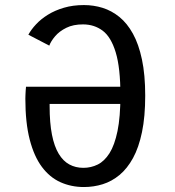

<svg xmlns="http://www.w3.org/2000/svg" viewBox="-20 -726 690 758"><path d="M311.3 12.4Q261.1 12.4 218.6 -6.7Q176.2 -25.8 145.4 -67.1Q114.5 -108.4 97.3 -175Q80.1 -241.6 80.1 -336.2Q80.1 -342.6 80.5 -351.1Q80.9 -359.6 81.4 -368.4Q82 -377.1 82.7 -383.7H482V-315.7H175.9Q175.9 -312.9 175.9 -311.7Q175.9 -310.5 175.9 -307.7Q175.9 -240.9 185.1 -194.3Q194.3 -147.8 211.8 -118.9Q229.3 -89.9 253.9 -76.7Q278.5 -63.4 309.3 -63.4Q339.2 -63.4 365.7 -76.4Q392.1 -89.4 412.3 -121.1Q432.4 -152.9 443.9 -208.5Q455.4 -264.2 455.4 -349.6Q455.4 -458.1 436.9 -519.1Q418.4 -580 385.4 -604.8Q352.4 -629.5 308.3 -629.7Q269.2 -629.9 241.8 -616.2Q214.3 -602.6 197.6 -582.9Q180.9 -563.2 174.6 -545.9L92 -588.9Q103.1 -609.5 122.4 -630.1Q141.6 -650.8 169.2 -667.9Q196.9 -685.1 232.5 -695.5Q268.1 -706 311.3 -706Q349.6 -706 385.1 -695Q420.6 -683.9 451.2 -659.2Q481.9 -634.4 504.7 -593.1Q527.6 -551.8 540.4 -491.3Q553.3 -430.9 553.3 -348.3Q553.3 -265.4 540.6 -204.6Q528 -143.7 505.2 -102.1Q482.4 -60.6 451.9 -35.2Q421.4 -9.9 385.5 1.3Q349.6 12.4 311.3 12.4Z"/></svg>

Font: Trispace Thin
Style: Regular
Weight: 100
Designer: Tyler Finck
Foundry: Etcetera Type Company
Version: Version 1.210